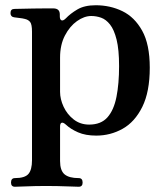

<svg xmlns="http://www.w3.org/2000/svg" viewBox="-20 -505 631 732"><path d="M37 207Q22 207 22 191Q22 174 37 174Q75 174 88.5 158Q102 142 102 106V-384Q102 -412 95 -421Q88 -430 74 -433Q67 -435 53.5 -436.5Q40 -438 34 -439Q20 -441 20 -455Q20 -471 35 -471Q38 -471 59 -471.5Q80 -472 106.5 -472.5Q133 -473 155 -473Q177 -473 183 -473Q208 -473 208 -450V-443Q208 -430 214.5 -427.5Q221 -425 231 -435Q248 -453 275 -469Q302 -485 345 -485Q400 -485 446.5 -462.5Q493 -440 522 -388Q551 -336 551 -247Q551 -155 522.5 -97.5Q494 -40 447.5 -14Q401 12 347 12Q306 12 277.5 -0.5Q249 -13 231 -30Q221 -39 215 -37Q209 -35 209 -22V109Q209 145 226 159.5Q243 174 280 174Q295 174 295 191Q295 207 280 207Q273 207 249.5 206Q226 205 199.5 204.5Q173 204 155 204Q138 204 113 204.5Q88 205 66.5 206Q45 207 37 207ZM320 -30Q365 -30 389.5 -57.5Q414 -85 424 -135.5Q434 -186 434 -253Q434 -316 424.5 -354Q415 -392 399.5 -411.5Q384 -431 365.5 -437.5Q347 -444 328 -444Q301 -444 273.5 -424.5Q246 -405 227.5 -369.5Q209 -334 209 -285V-155Q209 -127 222.5 -98Q236 -69 261 -49.5Q286 -30 320 -30Z"/></svg>

Font: Zen Antique Soft
Style: Regular
Weight: 400
Designer: Yoshimichi Ohira
Foundry: Positype
Version: Version 1.001